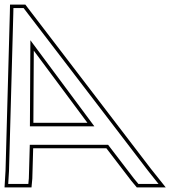

<svg xmlns="http://www.w3.org/2000/svg" viewBox="-29 -775 737 830"><path d="M438.3 -149H99.8L95.7 -4L93.5 20H6.5L9.9 -36L28.5 -716L29 -740H73.2L91.4 -716L611.6 -36L656.2 20H569.2L549.4 -4ZM378.8 -229 102.4 -601 100.3 -229ZM430.9 -134 537.6 5.3 562.2 35H687.4L623.4 -45.2L103.4 -725.1L80.7 -755H14.3L13.5 -716.4L-5.1 -36.7L-9.4 35H107.2L110.7 -3.1L114.4 -134ZM349 -244H115.3L117.1 -556Z"/></svg>

Font: Nordica Plus
Style: NordicaClassicLightConOpOblOl
Weight: 300
Version: Version 1.01